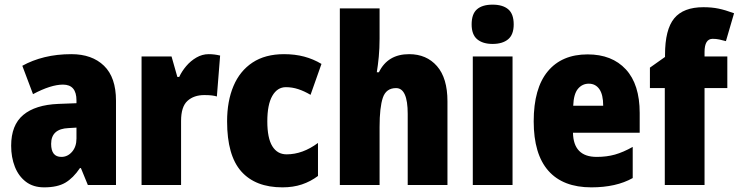

<svg xmlns="http://www.w3.org/2000/svg" viewBox="-20 -796 3178 826"><path d="M287 -563Q376 -563 427.5 -513Q479 -463 479 -363V0H358L328 -73H324Q295 -30 261 -10Q227 10 170 10Q123 10 91.5 -14Q60 -38 44 -78.5Q28 -119 28 -169Q28 -258 80 -301.5Q132 -345 231 -349L309 -352V-364Q309 -432 251 -432Q199 -432 122 -391L76 -513Q119 -537 172 -550Q225 -563 287 -563ZM275 -245Q200 -242 200 -177Q200 -121 244 -121Q271 -121 290 -143Q309 -165 309 -200V-247Z M878 -563Q902 -563 927 -557L913 -381Q903 -384 890.5 -385.5Q878 -387 859 -387Q814 -387 786.5 -362Q759 -337 759 -276V0H589V-553H718L743 -465H751Q762 -489 781 -511.5Q800 -534 825 -548.5Q850 -563 878 -563Z M1195 10Q1079 10 1018 -58.5Q957 -127 957 -274Q957 -361 984.5 -426Q1012 -491 1066.5 -527Q1121 -563 1202 -563Q1249 -563 1288.5 -552.5Q1328 -542 1363 -521L1316 -388Q1289 -404 1263 -412.5Q1237 -421 1210 -421Q1173 -421 1151.5 -383.5Q1130 -346 1130 -274Q1130 -202 1151.5 -167Q1173 -132 1213 -132Q1282 -132 1348 -181V-39Q1316 -15 1278.5 -2.5Q1241 10 1195 10Z M1613 -630Q1613 -588 1609.5 -551.5Q1606 -515 1601 -485H1610Q1648 -563 1740 -563Q1815 -563 1860 -511.5Q1905 -460 1905 -360V0H1734V-306Q1734 -417 1684 -417Q1641 -417 1627 -375.5Q1613 -334 1613 -250V0H1442V-760H1613Z M2099 -776Q2143 -776 2166.5 -756Q2190 -736 2190 -691Q2190 -647 2166 -627Q2142 -607 2099 -607Q2057 -607 2033 -627Q2009 -647 2009 -691Q2009 -736 2032 -756Q2055 -776 2099 -776ZM2185 -553V0H2014V-553Z M2508 -562Q2613 -562 2672.5 -497.5Q2732 -433 2732 -310V-225H2445Q2447 -121 2547 -121Q2590 -121 2625.5 -131Q2661 -141 2702 -164V-30Q2631 10 2524 10Q2402 10 2339 -61.5Q2276 -133 2276 -274Q2276 -416 2336.5 -489Q2397 -562 2508 -562ZM2513 -436Q2485 -436 2466.5 -414Q2448 -392 2446 -341H2575Q2575 -389 2558.5 -412.5Q2542 -436 2513 -436Z M3109 -417H3011V0H2840V-417H2776V-505L2841 -551V-560Q2841 -669 2880.5 -717Q2920 -765 3006 -765Q3042 -765 3071 -759Q3100 -753 3138 -739L3103 -619Q3089 -623 3075 -626Q3061 -629 3046 -629Q3011 -629 3011 -572V-553H3109Z"/></svg>

Font: Noto Sans Thai Cond Blk
Style: Regular
Weight: 900
Width: 3
Designer: Monotype Design Team
Foundry: Monotype Imaging Inc.
Version: Version 2.002; ttfautohint (v1.8.4.7-5d5b)